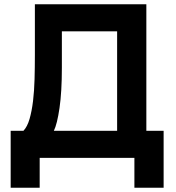

<svg xmlns="http://www.w3.org/2000/svg" viewBox="-20 -740 827 900"><path d="M30 -127H90Q108 -146 118.5 -182.2Q129 -218.5 134.8 -266Q140.5 -313.5 142 -369.2Q143.5 -425 143.5 -482.5V-720H666V-127H747V140H610V0H166V140H30ZM529 -127V-593H270V-422.5Q270 -309.5 259 -234Q248 -158.5 232.5 -127Z"/></svg>

Font: Vela Sans ExtBd
Style: Regular
Weight: 800
Designer: Principal design: Mikhail Sharanda - project Manrope.
Design modification: Ravid Balaliev
Foundry: Mikhail Sharanda
Version: Version 1.001